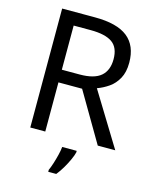

<svg xmlns="http://www.w3.org/2000/svg" viewBox="-135 -803 892 1113"><g transform="rotate(15 311.0 -246.5)"><path d="M294 -714Q427 -714 490.5 -663.5Q554 -613 554 -511Q554 -454 533 -416Q512 -378 479.5 -355.5Q447 -333 411 -320L607 0H502L329 -295H187V0H97V-714ZM289 -636H187V-371H294Q381 -371 421 -405.5Q461 -440 461 -507Q461 -577 419 -606.5Q377 -636 289 -636ZM392 70Q388 88 375.5 115.5Q363 143 346.5 171Q330 199 312 221H264V209Q272 192 280.5 165.5Q289 139 296 110.5Q303 82 305 61H392Z"/></g></svg>

Font: Noto Sans Hanunoo
Style: Regular
Weight: 400
Designer: Monotype Design Team
Foundry: Monotype Imaging Inc.
Version: Version 2.003; ttfautohint (v1.8.4.7-5d5b)